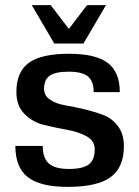

<svg xmlns="http://www.w3.org/2000/svg" viewBox="-20 -720 544 750"><path d="M152 -373Q152 -347 175 -331Q198 -315 233 -309Q268 -303 308 -293.5Q348 -284 383 -271Q418 -258 441 -227Q464 -196 464 -149Q464 -66 412 -28Q360 10 245 10Q137 10 88.5 -28Q40 -66 40 -150H147Q147 -102 171 -81Q195 -60 249 -60Q303 -60 326.5 -77.5Q350 -95 350 -136Q350 -170 318.5 -187.5Q287 -205 242 -213Q197 -221 152 -232Q107 -243 75.5 -275Q44 -307 44 -361Q44 -439 92.5 -474.5Q141 -510 249 -510Q353 -510 400.5 -474.5Q448 -439 448 -360H346Q346 -403 323.5 -421.5Q301 -440 249 -440Q197 -440 174.5 -424.5Q152 -409 152 -373ZM394 -700 306 -550H192L104 -700H178L249 -607L320 -700Z"/></svg>

Font: Fivo Sans Med
Style: Regular
Weight: 450
Designer: Alexander Slobzheninov
Foundry: Alexander Slobzheninov
Version: 1.0